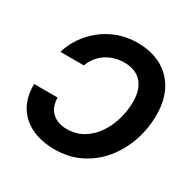

<svg xmlns="http://www.w3.org/2000/svg" viewBox="-165 -899 1068 1071"><g transform="rotate(30 369.5 -363.5)"><path d="M424.8 -737.3Q512.2 -737.3 577.6 -702.4Q643.1 -667.5 679.4 -601.1Q715.8 -534.7 715.8 -440.4Q715.8 -351.6 687.7 -270.5Q659.7 -189.5 607.4 -126.2Q555.2 -63 481.7 -26.6Q408.2 9.8 316.9 9.8Q254.4 9.8 202.4 -7.3Q150.4 -24.4 112.8 -57.9Q75.2 -91.3 55.9 -139.6Q36.6 -188 38.1 -249.5H189Q189.5 -219.7 198.5 -196Q207.5 -172.4 224.9 -156Q242.2 -139.6 266.1 -131.1Q290 -122.6 320.3 -122.6Q379.9 -122.6 425.8 -150.4Q471.7 -178.2 502.9 -224.4Q534.2 -270.5 550 -326.7Q565.9 -382.8 565.9 -439Q565.9 -493.7 547.6 -530.8Q529.3 -567.9 495.8 -586.4Q462.4 -605 416.5 -605Q383.8 -605 354 -596.4Q324.2 -587.9 299.3 -571.5Q274.4 -555.2 255.6 -531.5Q236.8 -507.8 226.1 -478H75.2Q90.3 -529.8 121.8 -576.4Q153.3 -623 198.7 -659.4Q244.1 -695.8 301.3 -716.6Q358.4 -737.3 424.8 -737.3Z"/></g></svg>

Font: Inter 16pt
Style: Bold Italic
Weight: 700
Italic angle: -9.3988°
Version: Version 4.001;git-66647c0bb